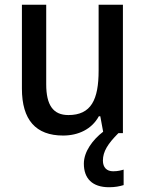

<svg xmlns="http://www.w3.org/2000/svg" viewBox="-20 -652 611 806"><path d="M412 22C412 -16 433 -49 477 -93H496V-632H394V-356C394 -234 363 -169 267 -169C203 -169 174 -211 174 -298V-632H72V-280C72 -149 130 -83 245 -83C308 -83 365 -109 395 -164H401L413 -99C370 -66 332 -16 332 35C332 97 367 134 438 134C464 134 482 130 499 125V60C489 63 475 67 455 67C428 67 412 51 412 22Z"/></svg>

Font: Noto Sans Kannada UI SemiCondensed Medium
Style: Regular
Weight: 500
Width: 4
Designer: Jelle Bosma - Monotype Design Team
Foundry: Monotype Imaging Inc.
Version: Version 2.005